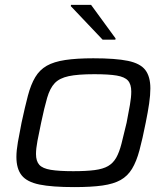

<svg xmlns="http://www.w3.org/2000/svg" viewBox="-20 -756 685 784"><path d="M283 8Q192 8 141 -2.5Q90 -13 68.5 -40Q47 -67 47 -115Q47 -141 53 -175.5Q59 -210 68 -255Q82 -320 94 -365.5Q106 -411 124 -441Q142 -471 171 -487.5Q200 -504 246.5 -511Q293 -518 361 -518Q452 -518 502.5 -507.5Q553 -497 573.5 -470Q594 -443 594 -395Q594 -368 589 -333.5Q584 -299 575 -255Q562 -189 549.5 -142.5Q537 -96 519 -66.5Q501 -37 472.5 -21Q444 -5 398.5 1.5Q353 8 283 8ZM279 -57Q332 -57 366.5 -61.5Q401 -66 421.5 -78Q442 -90 454.5 -112Q467 -134 476 -169Q485 -204 497 -255Q505 -296 510.5 -327.5Q516 -359 516 -382Q516 -412 502.5 -427Q489 -442 456.5 -447.5Q424 -453 365 -453Q298 -453 260.5 -445Q223 -437 203.5 -416.5Q184 -396 172.5 -356.5Q161 -317 148 -255Q139 -213 133 -181Q127 -149 127 -127Q127 -98 140.5 -83Q154 -68 187.5 -62.5Q221 -57 279 -57ZM399 -594 269 -731 270 -736H352L452 -599L451 -594Z"/></svg>

Font: Saira Expanded
Style: Italic
Weight: 400
Width: 7
Italic angle: -12°
Designer: Hector Gatti with collaboration of the Omnibus-Type team
Foundry: Omnibus-Type
Version: Version 1.101